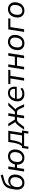

<svg xmlns="http://www.w3.org/2000/svg" viewBox="2481 -3241 890 5892"><g transform="rotate(-90 2926.0 -295.0)"><path d="M261 9Q182 9 132.5 -28.5Q83 -66 63.5 -130Q44 -194 56 -275L68 -350Q83 -449 113.5 -511.5Q144 -574 197.5 -612Q251 -650 336 -674L493 -720L515 -653L329 -602Q248 -579 207.5 -525.5Q167 -472 152 -394Q181 -436 226 -462Q271 -488 328 -488Q383 -488 425.5 -463Q468 -438 492 -392Q516 -346 516 -283Q516 -202 486.5 -136Q457 -70 399.5 -30.5Q342 9 261 9ZM262 -56Q318 -56 356 -86Q394 -116 414 -166.5Q434 -217 434 -278Q434 -349 399 -386Q364 -423 303 -423Q248 -423 209.5 -393.5Q171 -364 151 -317Q131 -270 131 -216Q131 -134 166 -95Q201 -56 262 -56Z M1029 9Q959 9 911.5 -20Q864 -49 840.5 -100.5Q817 -152 819 -218H723L688 0H608L685 -486H765L733 -284H827Q841 -346 875 -393.5Q909 -441 959.5 -468Q1010 -495 1075 -495Q1173 -495 1229.5 -437.5Q1286 -380 1286 -281Q1286 -199 1254 -133.5Q1222 -68 1164.5 -29.5Q1107 9 1029 9ZM1032 -56Q1087 -56 1125.5 -87Q1164 -118 1184 -169.5Q1204 -221 1204 -284Q1204 -356 1169 -393Q1134 -430 1072 -430Q1017 -430 978.5 -399.5Q940 -369 920.5 -317Q901 -265 901 -202Q901 -131 935.5 -93.5Q970 -56 1032 -56Z M1302 130 1333 -65H1384Q1427 -110 1452.5 -177Q1478 -244 1494 -343L1516 -486H1860L1794 -65H1870L1840 130H1770L1790 0H1392L1372 130ZM1465 -65H1716L1773 -422H1578L1563 -328Q1551 -247 1526 -176Q1501 -105 1465 -65Z M1889 0 2014 -168Q2049 -214 2074.5 -236.5Q2100 -259 2127 -268L1993 -486H2077L2204 -283H2285L2317 -486H2398L2366 -283H2442L2634 -486H2725L2517 -262Q2544 -250 2562.5 -226Q2581 -202 2597 -166L2672 0H2590L2523 -147Q2504 -189 2481 -203.5Q2458 -218 2421 -218H2356L2321 0H2240L2275 -218H2214Q2186 -218 2166.5 -212Q2147 -206 2129 -190.5Q2111 -175 2090 -147L1978 0Z M2987 9Q2883 9 2822 -48.5Q2761 -106 2761 -206Q2761 -285 2793 -350.5Q2825 -416 2883 -455.5Q2941 -495 3021 -495Q3097 -495 3141.5 -460Q3186 -425 3202 -368.5Q3218 -312 3209 -247L3206 -226H2840Q2833 -148 2873 -102Q2913 -56 2991 -56Q3037 -56 3076.5 -69.5Q3116 -83 3149 -112L3176 -57Q3142 -25 3091 -8Q3040 9 2987 9ZM3020 -435Q2967 -435 2932 -412.5Q2897 -390 2876.5 -354Q2856 -318 2848 -279H3144Q3150 -345 3121.5 -390Q3093 -435 3020 -435Z M3397 0 3464 -421H3287L3297 -486H3732L3721 -421H3545L3478 0Z M3740 0 3817 -486H3898L3866 -284H4130L4162 -486H4243L4166 0H4085L4119 -218H3856L3821 0Z M4545 9Q4447 9 4390.5 -48.5Q4334 -106 4334 -205Q4334 -287 4366 -353Q4398 -419 4455.5 -457Q4513 -495 4591 -495Q4689 -495 4745 -437.5Q4801 -380 4801 -281Q4801 -199 4769.5 -133.5Q4738 -68 4680 -29.5Q4622 9 4545 9ZM4548 -56Q4603 -56 4641.5 -87Q4680 -118 4699.5 -169.5Q4719 -221 4719 -284Q4719 -356 4684.5 -393Q4650 -430 4588 -430Q4533 -430 4494.5 -399.5Q4456 -369 4436 -317Q4416 -265 4416 -202Q4416 -131 4451 -93.5Q4486 -56 4548 -56Z M4893 0 4970 -486H5310L5300 -421H5041L4974 0Z M5546 9Q5448 9 5391.5 -48.5Q5335 -106 5335 -205Q5335 -287 5367 -353Q5399 -419 5456.5 -457Q5514 -495 5592 -495Q5690 -495 5746 -437.5Q5802 -380 5802 -281Q5802 -199 5770.5 -133.5Q5739 -68 5681 -29.5Q5623 9 5546 9ZM5549 -56Q5604 -56 5642.5 -87Q5681 -118 5700.5 -169.5Q5720 -221 5720 -284Q5720 -356 5685.5 -393Q5651 -430 5589 -430Q5534 -430 5495.5 -399.5Q5457 -369 5437 -317Q5417 -265 5417 -202Q5417 -131 5452 -93.5Q5487 -56 5549 -56Z"/></g></svg>

Font: Nunito Sans
Style: Italic
Weight: 400
Italic angle: -9°
Designer: Vernon Adams
Foundry: Vernon Adams
Version: Version 3.006; ttfautohint (v1.8.3)